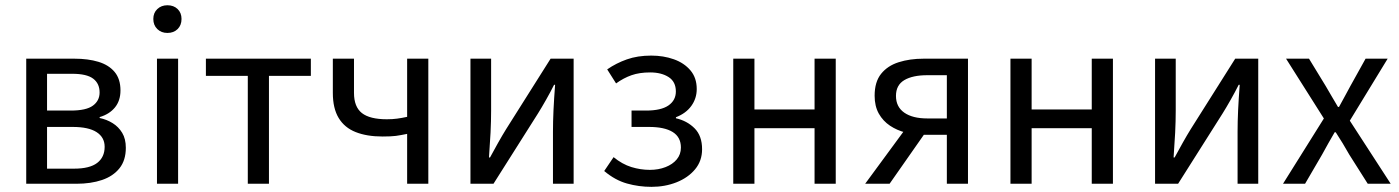

<svg xmlns="http://www.w3.org/2000/svg" viewBox="-20 -714 5437 746"><path d="M81.9 0V-486H268.9Q322.4 -486 362.5 -473.8Q402.7 -461.6 425.4 -434.4Q448.1 -407.1 448.1 -362.8Q448.1 -322.6 426.4 -296.3Q404.8 -270.1 367.2 -259.1V-255.5Q394.7 -249.8 417.7 -235.5Q440.7 -221.2 454.8 -197.8Q468.9 -174.5 468.9 -139.7Q468.9 -91.2 444.3 -60.3Q419.7 -29.4 376.5 -14.7Q333.2 0 276.6 0ZM162.8 -284.4H254.8Q315 -284.4 341 -303.6Q367 -322.7 367 -354.7Q367 -389.5 342 -408.4Q317 -427.3 260.5 -427.3H162.8ZM162.8 -58.7H267.8Q328.6 -58.7 357.6 -81Q386.6 -103.2 386.6 -143.7Q386.6 -180.5 355.2 -200.7Q323.9 -220.8 262.3 -220.8H162.8Z M589.9 0V-486H672V0ZM630.5 -586Q606.8 -586 591.3 -601Q575.7 -616 575.7 -640.4Q575.7 -664.2 591.3 -678.9Q606.8 -693.6 630.5 -693.6Q654.8 -693.6 670.1 -678.9Q685.3 -664.2 685.3 -640.4Q685.3 -616 670.1 -601Q654.8 -586 630.5 -586Z M942.8 0V-419.1H780V-486.1H1187.8V-419.1H1025V0Z M1561.9 0V-193.8Q1536.3 -188.5 1518 -186Q1499.7 -183.6 1466.5 -183.6Q1405.4 -183.6 1362 -200.8Q1318.7 -217.9 1295.9 -255.5Q1273.2 -293 1273.2 -353V-486.1H1355.4V-353Q1355.4 -298.9 1386.1 -274.7Q1416.9 -250.6 1483 -250.6Q1505.3 -250.6 1523.2 -253.1Q1541.2 -255.5 1561.9 -260V-486.1H1644.2V0Z M1807.9 0V-486H1888.2V-284.1Q1888.2 -244.1 1886 -198.9Q1883.7 -153.8 1879.9 -102.1H1883.9Q1898.3 -128.8 1915.5 -159.5Q1932.8 -190.2 1946.5 -212.2L2119.3 -486H2208.8V0H2128.5V-202.5Q2128.5 -241.3 2130.6 -286.7Q2132.8 -332.2 2136.8 -384.5H2132.8Q2119.1 -357 2101.8 -326.5Q2084.6 -296.1 2070.2 -273.1L1897.4 0Z M2511.4 12Q2462 12 2416 -1Q2369.9 -13.9 2327.6 -49.5L2364 -103.4Q2397.6 -76 2433 -65Q2468.5 -54 2504.9 -54Q2538.3 -54 2565.8 -64.7Q2593.3 -75.3 2609.4 -94.6Q2625.6 -114 2625.6 -140.7Q2625.6 -181.2 2593.8 -201Q2562 -220.8 2501.6 -220.8H2433.8V-284.4H2490Q2548.6 -284.4 2577.3 -304.3Q2606 -324.3 2606 -358.6Q2606 -396.4 2577.9 -414.5Q2549.7 -432.6 2506.1 -432.6Q2464.5 -432.6 2433.8 -421.8Q2403.1 -411.1 2373.7 -389.9L2339.2 -444.4Q2374.1 -468.7 2415.7 -483.3Q2457.2 -498 2510.4 -498Q2557.9 -498 2598.1 -483.7Q2638.3 -469.4 2662.7 -440.5Q2687.1 -411.7 2687.1 -368Q2687.1 -331.7 2666.2 -302.6Q2645.4 -273.6 2606.3 -258.5V-254.5Q2649.8 -244.5 2678.8 -215.4Q2707.9 -186.3 2707.9 -134.1Q2707.9 -88.8 2680.6 -56.1Q2653.3 -23.4 2608.6 -5.7Q2563.8 12 2511.4 12Z M2829 0V-486.1H2911.3V-288.8H3144.9V-486.1H3227.2V0H3144.9V-215.9H2911.3V0Z M3658.9 0V-190.2H3568.5Q3532.9 -190.2 3499 -198.9Q3465.1 -207.5 3438 -225.6Q3410.8 -243.8 3394.5 -272.6Q3378.3 -301.5 3378.3 -342Q3378.3 -395.8 3403.4 -427.1Q3428.5 -458.5 3471.6 -472.2Q3514.7 -486 3569.1 -486H3741V0ZM3582.8 -253.8H3658.9V-421.8H3582.8Q3525.9 -421.8 3493.5 -402.6Q3461.2 -383.4 3461.2 -341.4Q3461.2 -298.8 3493.5 -276.3Q3525.9 -253.8 3582.8 -253.8ZM3341.5 0 3511.4 -231.2 3580.3 -205.7 3436.4 0Z M3906 0V-486.1H3988.3V-288.8H4221.9V-486.1H4304.2V0H4221.9V-215.9H3988.3V0Z M4467.9 0V-486H4548.2V-284.1Q4548.2 -244.1 4546 -198.9Q4543.7 -153.8 4539.9 -102.1H4543.9Q4558.3 -128.8 4575.5 -159.5Q4592.8 -190.2 4606.5 -212.2L4779.3 -486H4868.8V0H4788.5V-202.5Q4788.5 -241.3 4790.6 -286.7Q4792.8 -332.2 4796.8 -384.5H4792.8Q4779.1 -357 4761.8 -326.5Q4744.6 -296.1 4730.2 -273.1L4557.4 0Z M4965 0 5123.8 -253.7 4976.8 -486.1H5066L5131.1 -379.4Q5142.3 -359.7 5154.5 -339.3Q5166.8 -318.9 5178.6 -298.5H5182.6Q5194.1 -318.9 5204.9 -339.3Q5215.8 -359.7 5226.6 -379.4L5285.9 -486.1H5371.7L5224.6 -245.1L5383.5 0H5294.3L5222.7 -113Q5210.4 -135.2 5196.9 -157.2Q5183.3 -179.2 5169.8 -200.2H5165.8Q5153.4 -179.2 5141.2 -157.4Q5129.1 -135.6 5116.6 -113L5050.7 0Z"/></svg>

Font: Source Sans 3 Variable
Style: Regular
Weight: 200
Designer: Paul D. Hunt
Foundry: Adobe Systems Incorporated
Version: Version 3.026